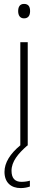

<svg xmlns="http://www.w3.org/2000/svg" viewBox="-20 -838 245 983"><path d="M103 -818C81 -818 73 -802 73 -781C73 -760 82 -744 103 -744C125 -744 134 -759 134 -781C134 -802 127 -818 103 -818ZM39 36C39 -11 73 -52 120 -93H122V-622H84V-94C32 -51 3 -5 3 42C3 96 36 125 86 125C105 125 122 121 133 117V87C124 90 107 93 90 93C56 93 39 74 39 36Z"/></svg>

Font: Noto Sans Kannada UI SemiCondensed ExtraLight
Style: Regular
Weight: 200
Width: 4
Designer: Jelle Bosma - Monotype Design Team
Foundry: Monotype Imaging Inc.
Version: Version 2.005